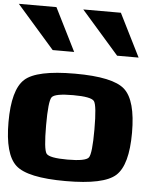

<svg xmlns="http://www.w3.org/2000/svg" viewBox="-64 -1057 971 1113"><g transform="rotate(5 422.0 -500.0)"><path d="M500 -312.5Q500 -453.1 482.4 -476.6Q464.8 -500 359.4 -500Q253.9 -500 236.3 -476.6Q218.8 -453.1 218.8 -312.5Q218.8 -171.9 236.3 -148.4Q253.9 -125 359.4 -125Q464.8 -125 482.4 -148.4Q500 -171.9 500 -312.5ZM718.8 -312.5Q718.8 -125 650.4 -62.5Q582 0 359.4 0Q136.7 0 68.4 -62.5Q0 -125 0 -312.5Q0 -500 68.4 -562.5Q136.7 -625 359.4 -625Q582 -625 650.4 -562.5Q718.8 -500 718.8 -312.5ZM218.8 -1000 343.8 -750H218.8L0 -1000ZM593.8 -1000 718.8 -750H593.8L375 -1000Z"/></g></svg>

Font: CraftyPE
Style: Regular
Weight: 400
Designer: Erek Butcher
Foundry: Haunted Coop
Version: Version 0.018;April 4, 2024;FontCreator 15.0.0.2962 64-bit